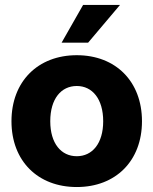

<svg xmlns="http://www.w3.org/2000/svg" viewBox="-20 -753 627 785"><path d="M293.9 11.7C453.1 11.7 560.5 -95.2 560.5 -257.3C560.5 -419.9 453.1 -527.3 293.9 -527.3C134.8 -527.3 26.9 -419.9 26.9 -257.3C26.9 -94.7 134.8 11.7 293.9 11.7ZM293.9 -114.3C230 -114.3 185.5 -166.5 185.5 -257.3C185.5 -349.1 230 -401.4 293.9 -401.4C357.4 -401.4 401.9 -348.6 401.9 -257.3C401.9 -166.5 357.4 -114.3 293.9 -114.3ZM231.9 -578.6H340.3L470.7 -732.9H319.8Z"/></svg>

Font: Raveo Display
Style: Bold
Weight: 700
Designer: Jakub Foglar, Rasmus Andersson (Inter)
Foundry: Jakubfoglar.com
Version: Version 1.100;Glyphs 3.2.3 (3260)